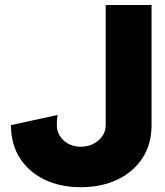

<svg xmlns="http://www.w3.org/2000/svg" viewBox="-20 -743 667 777"><path d="M213.4 -277.8Q213.4 -277.8 211.7 -268.1Q210 -258.3 210 -236.8Q210 -200.2 237.5 -174.8Q265.1 -149.4 307.1 -149.4Q349.1 -149.4 378.4 -174.8Q407.7 -200.2 407.7 -236.8V-722.7H593.3V-236.8Q593.3 -158.7 555.9 -102.3Q518.6 -45.9 453.9 -15.6Q389.2 14.6 307.1 14.6Q225.1 14.6 161.4 -15.6Q97.7 -45.9 61 -102.3Q24.4 -158.7 24.4 -236.8Z"/></svg>

Font: Giphurs Black
Style: Regular
Weight: 900
Version: Version 0.920; ttfautohint (v1.8.4.7-5d5b)